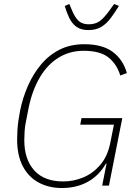

<svg xmlns="http://www.w3.org/2000/svg" viewBox="-20 -932 700 964"><path d="M493 0 515 -111H512Q477 -50 420.5 -19Q364 12 291 12Q225 12 174 -15.5Q123 -43 94.5 -97.5Q66 -152 66 -231Q66 -254 67.5 -278Q69 -302 72.5 -327Q76 -352 81 -377Q94 -441 120 -500.5Q146 -560 185.5 -607.5Q225 -655 279 -682.5Q333 -710 403 -710Q494 -710 546 -671.5Q598 -633 617 -565L584 -553Q566 -611 524 -644Q482 -677 400 -677Q330 -677 274 -642.5Q218 -608 180 -543.5Q142 -479 124 -392L111 -325Q105 -298 103.5 -272.5Q102 -247 102 -228Q102 -132 152 -76.5Q202 -21 297 -21Q349 -21 397.5 -41Q446 -61 482.5 -103Q519 -145 533 -211L552 -306H383L389 -339H594L527 0ZM424 -781Q387 -781 364.5 -797Q342 -813 328.5 -840.5Q315 -868 305 -902L328 -912L342 -879Q357 -843 375.5 -826.5Q394 -810 425 -810Q458 -810 480 -825.5Q502 -841 530 -880L553 -912L577 -902Q556 -868 535.5 -840.5Q515 -813 488.5 -797Q462 -781 424 -781Z"/></svg>

Font: IBM Plex Sans ExtraLight
Style: Italic
Weight: 250
Italic angle: -11.31°
Designer: Mike Abbink, Paul van der Laan, Pieter van Rosmalen
Foundry: Bold Monday
Version: Version 3.201